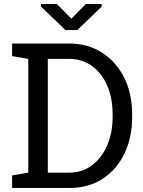

<svg xmlns="http://www.w3.org/2000/svg" viewBox="-20 -925 702 945"><path d="M39.6 0V-61.5L119.1 -75.2V-635.3L39.6 -648.9V-710.9H119.1H317.9Q412.1 -710.9 482.2 -666Q552.2 -621.1 591.3 -542.5Q630.4 -463.9 630.4 -362.8V-347.7Q630.4 -249 592.8 -170.2Q555.2 -91.3 486.1 -45.7Q417 0 322.8 0ZM215.3 -75.2H317.9Q385.3 -75.2 433.6 -112.1Q481.9 -148.9 508.1 -210.7Q534.2 -272.5 534.2 -347.7V-363.8Q534.2 -441.4 508.1 -502.7Q481.9 -564 433.6 -599.6Q385.3 -635.3 317.9 -635.3H215.3ZM480.5 -905.3V-892.6L360.4 -776.9H302.3L181.2 -893.1V-905.3H259.8L331.6 -833.1L402.3 -905.3Z"/></svg>

Font: Roboto Slab LO
Style: Regular
Weight: 400
Designer: Google
Version: Version 2.000